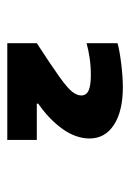

<svg xmlns="http://www.w3.org/2000/svg" viewBox="67 -842 365 540"><g transform="rotate(90 250.0 -572.5)"><path d="M102 -493Q165 -534 196.5 -556.5Q228 -579 238.5 -592.5Q249 -606 249 -618Q249 -632 235.5 -638.5Q222 -645 191 -645Q166 -645 143 -641.5Q120 -638 102 -633V-720Q123 -726 160 -730.5Q197 -735 226 -735Q293 -735 331.5 -710Q370 -685 370 -641Q370 -623 363.5 -604Q357 -585 344 -566.5Q331 -548 313 -530.5Q295 -513 272 -497V-493H374V-410H102Z"/></g></svg>

Font: M PLUS 1 Code
Style: Regular
Weight: 400
Designer: Coji Morishita
Foundry: UNDERFOREST DESIGN
Version: Version 1.005